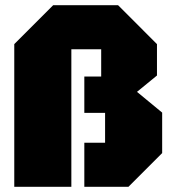

<svg xmlns="http://www.w3.org/2000/svg" viewBox="-20 -720 663 740"><path d="M585 -550V-429L508 -366L605 -286V-130L475 0H305V-170H385V-285H305V-425H370V-530H255V0H35V-550L185 -700H435Z"/></svg>

Font: Tektur SemiCondensed Black
Style: Regular
Weight: 900
Width: 4
Designer: Adam Jagosz
Foundry: Adam Jagosz
Version: Version 1.005;gftools[0.9.30]